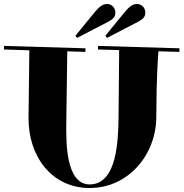

<svg xmlns="http://www.w3.org/2000/svg" viewBox="-22 -921 920 962"><path d="M-2 -673 125 -669 121 -332C119 -137 238 21 427 21C623 21 760 -148 761 -332C762 -549 770 -641 772 -664L877 -661V-679L469 -691V-673L575 -670L572 -332C570 -222 566 3 427 3C306 3 310 -215 310 -293L315 -664L406 -661V-679L-2 -691ZM522 -813C544 -826 556 -835 556 -858C556 -882 538 -901 514 -901C494 -901 476 -888 455 -863L356 -742L364 -731ZM672 -813C694 -826 706 -835 706 -858C706 -882 688 -901 664 -901C644 -901 626 -888 605 -863L506 -742L514 -731Z"/></svg>

Font: Purple Purse
Style: Regular
Weight: 400
Designer: Astigmatic (AOETI)
Foundry: Astigmatic (AOETI)
Version: Version 1.000